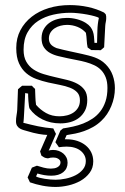

<svg xmlns="http://www.w3.org/2000/svg" viewBox="-20 -511 498 767"><path d="M246.1 28.8 238.8 45.4H246.1Q269.5 45.4 289.1 52Q308.6 58.6 322.8 70.3Q336.9 82 344.7 98.1Q352.5 114.3 352.5 133.8Q352.5 160.2 338.1 179.4Q323.7 198.7 301.8 211.2Q279.8 223.6 253.4 229.7Q227.1 235.8 202.6 235.8Q175.8 235.8 149.4 230.7Q123 225.6 99.6 217.3Q97.2 212.4 95 207.5Q92.8 202.6 90.3 197.8Q94.7 188 98.9 178.2Q103 168.5 107.4 158.7Q112.8 156.7 117.4 154.8Q122.1 152.8 127.4 150.9Q139.6 154.8 154.3 158.7Q168.9 162.6 183.1 162.6Q189.9 162.6 196.8 161.4Q203.6 160.2 209 157.2Q214.4 154.3 218 149.7Q221.7 145 221.7 138.2Q221.7 132.3 218.8 128.7Q215.8 125 211.4 122.6Q207 120.1 201.9 119.1Q196.8 118.2 192.4 118.2Q181.2 118.2 171.4 121.6Q161.6 120.6 156.5 117.9Q151.4 115.2 145.5 110.8Q144 106.9 142.8 102.5Q141.6 98.1 140.1 93.8Q145.5 81.5 148.7 74.2Q151.9 66.9 154.5 60.8Q157.2 54.7 160.4 47.4Q163.6 40 168.9 27.8H166Q156.2 27.8 135 24.2Q113.8 20.5 90.3 13.2Q83.5 11.2 75.4 9Q67.4 6.8 60.3 2.9Q53.2 -1 48.6 -8.1Q43.9 -15.1 43.9 -26.9Q43.9 -38.1 46.1 -50.8Q48.3 -63.5 48.8 -72.3L51.8 -154.3Q55.7 -158.2 59.8 -161.4Q64 -164.6 68.4 -168.5H107.4Q113.3 -161.6 120.1 -155.8Q121.1 -138.2 121.3 -123.8Q121.6 -109.4 124 -92.3Q140.6 -72.8 163.8 -59.6Q187 -46.4 217.8 -46.4Q233.4 -46.4 248.3 -50.3Q263.2 -54.2 274.4 -62Q285.6 -69.8 292.5 -81.8Q299.3 -93.8 299.3 -109.9Q299.3 -130.4 288.3 -142.1Q277.3 -153.8 259.5 -160.6Q241.7 -167.5 218.8 -171.9Q195.8 -176.3 172.1 -181.6Q148.4 -187 125.5 -195.3Q102.5 -203.6 84.7 -218.8Q66.9 -233.9 55.9 -258.1Q44.9 -282.2 44.9 -319.3Q44.9 -358.9 61.5 -390.4Q78.1 -421.9 106.9 -444.3Q135.7 -466.8 174.8 -478.8Q213.9 -490.7 259.3 -490.7Q295.9 -490.7 331.1 -483.2Q366.2 -475.6 395.5 -460.9L402.3 -454.1Q403.8 -450.2 404.1 -446.3Q404.3 -442.4 404.3 -438Q404.3 -430.7 402.6 -423.1Q400.9 -415.5 400.4 -407.2L396 -322.3Q392.6 -319.3 389.4 -316.4Q386.2 -313.5 382.3 -310.5Q373 -310.5 363.8 -310.8Q354.5 -311 344.7 -311L330.1 -321.3Q327.1 -335.4 326.4 -350.3Q325.7 -365.2 323.2 -379.9Q309.6 -395.5 289.6 -403.6Q269.5 -411.6 248 -411.6Q234.9 -411.6 221.7 -408.2Q208.5 -404.8 198.2 -397.9Q188 -391.1 181.6 -380.9Q175.3 -370.6 175.3 -356.9Q175.3 -344.2 182.1 -335Q189 -325.7 206.1 -318.8Q231.4 -312 256.8 -306.6Q282.2 -301.3 308.1 -295.4Q320.8 -292.5 333.5 -289.3Q346.2 -286.1 358.2 -281.7Q370.1 -277.3 381.1 -270.8Q392.1 -264.2 401.9 -254.4Q421.4 -234.9 430.2 -210.2Q439 -185.5 439 -158.7Q439 -122.1 424.6 -87.2Q410.2 -52.2 384.8 -28.3Q369.6 -13.7 351.8 -3.7Q334 6.3 315.9 12.7Q297.9 19 281 22.5Q264.2 25.9 251 27.8ZM231.9 2Q251.5 -1 272 -5.4Q292.5 -9.8 312.3 -17.6Q332 -25.4 349.6 -37.1Q367.2 -48.8 380.4 -65.7Q393.6 -82.5 401.4 -105.7Q409.2 -128.9 409.2 -159.7Q409.2 -184.6 402.3 -201.9Q395.5 -219.2 383.8 -231.2Q372.1 -243.2 356.4 -250.5Q340.8 -257.8 323.2 -262.7Q305.7 -267.6 286.9 -271Q268.1 -274.4 250.5 -278.3Q232.4 -282.2 213.9 -286.6Q195.3 -291 180.2 -299.3Q165 -307.6 155.5 -321.8Q146 -335.9 146 -359.4Q146.5 -380.4 155.3 -395.5Q164.1 -410.6 178.2 -420.4Q192.4 -430.2 210.2 -434.8Q228 -439.5 247.1 -439.5Q267.6 -439.5 287.4 -434.3Q307.1 -429.2 322.8 -419.4Q335 -411.6 341.3 -403.3Q347.7 -395 351.1 -385.3Q354.5 -375.5 355.5 -364.3Q356.4 -353 357.4 -339.8H367.7Q368.7 -365.7 369.1 -390.1Q369.6 -414.6 375 -439.5Q371.6 -442.4 358.6 -446Q345.7 -449.7 328.6 -452.9Q311.5 -456.1 293.2 -458Q274.9 -460 261.2 -460Q226.1 -460 192.6 -452.4Q159.2 -444.8 132.8 -427.7Q106.4 -410.6 90.3 -382.3Q74.2 -354 74.2 -312.5Q74.2 -283.2 85.2 -264.2Q96.2 -245.1 114 -233.4Q131.8 -221.7 154.8 -214.8Q177.7 -208 201.4 -202.6Q225.1 -197.3 248 -191.7Q271 -186 288.8 -176.5Q306.6 -167 317.6 -151.9Q328.6 -136.7 328.6 -111.8Q328.6 -86.9 319.6 -69.3Q310.5 -51.8 295.7 -40.3Q280.8 -28.8 261.5 -23.4Q242.2 -18.1 221.2 -18.1Q181.6 -18.1 149.7 -33.9Q117.7 -49.8 98.6 -76.7Q96.7 -79.6 95.5 -88.6Q94.2 -97.7 93.5 -107.7Q92.8 -117.7 92.5 -126.2Q92.3 -134.8 92.3 -137.2L80.6 -139.2Q80.1 -128.4 79.1 -109.9Q78.1 -91.3 77.1 -72.8Q76.2 -54.2 75.2 -39.1Q74.2 -23.9 73.2 -20.5Q103 -12.7 131.8 -6.6Q160.6 -0.5 192.9 2Q195.3 7.3 198 12.9Q200.7 18.6 203.6 23.9Q198.2 36.1 195.1 43.7Q191.9 51.3 189 57.9Q186 64.5 182.9 71.8Q179.7 79.1 174.3 91.3Q175.3 89.8 180.4 88.9Q185.5 87.9 191.4 87.9Q204.1 87.9 214.6 91.8Q225.1 95.7 233.2 102.5Q241.2 109.4 245.6 118.7Q250 127.9 250 139.2Q250 162.6 232.7 176.8Q215.3 190.9 184.6 190.9Q170.4 190.9 156.5 188.5Q142.6 186 129.4 182.1Q127.4 186.5 127 187.5Q126.5 188.5 126.5 188.5Q126.5 188.5 126 189.2Q125.5 189.9 124 193.8Q128.9 196.8 138.4 199.2Q147.9 201.7 159.2 203.4Q170.4 205.1 181.9 206.1Q193.4 207 202.1 207Q221.2 207 242.4 202.6Q263.7 198.2 281.5 189.2Q299.3 180.2 311 166Q322.8 151.9 322.8 132.3Q322.8 119.6 317.1 109.1Q311.5 98.6 301.5 90.8Q291.5 83 277.6 78.9Q263.7 74.7 246.6 74.7Q238.3 74.7 230.5 75.4Q222.7 76.2 215.3 77.1Q211.9 71.8 208.5 67.1Q205.1 62.5 201.2 57.1Q206.5 45.4 211.2 33.9Q215.8 22.5 221.2 10.7Z"/></svg>

Font: XB Kayhan Pook
Style: Regular
Weight: 700
Designer: Behnam
Foundry: Irmug
Version: Version 7.300 2009